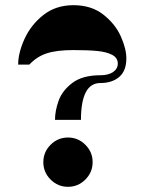

<svg xmlns="http://www.w3.org/2000/svg" viewBox="-20 -720 557 740"><path d="M242 0Q203 0 175 -28Q147 -56 147 -95Q147 -134 175 -162Q203 -190 242 -190Q281 -190 309 -162Q337 -134 337 -95Q337 -56 309 -28Q281 0 242 0ZM50 -471Q50 -516 74.5 -570Q99 -624 147 -662Q195 -700 263 -700Q332 -700 378 -664Q424 -628 445.5 -580Q467 -532 467 -495Q467 -447 439.5 -423.5Q412 -400 367 -400Q329 -400 310.5 -364Q292 -328 292 -258H192Q192 -293 206 -332Q220 -371 259 -400.5Q298 -430 367 -430Q398 -430 416 -442.5Q434 -455 434 -475Q434 -497 412.5 -508.5Q391 -520 355 -523.5Q319 -527 263 -527Q199 -527 160.5 -514.5Q122 -502 93 -471Z"/></svg>

Font: Space Cowgirl
Style: Regular
Weight: 400
Designer: Valery Marier
Foundry: Valery Marier
Version: Version 1.000